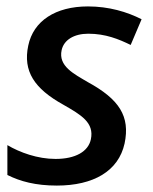

<svg xmlns="http://www.w3.org/2000/svg" viewBox="-20 -568 477 598"><path d="M157 10C271 10 349 -35 368 -121C386 -206 351 -259 254 -312C210 -338 161 -362 172 -412C179 -444 211 -463 255 -463C309 -463 350 -446 387 -428L421 -508C376 -531 319 -548 254 -548C153 -548 84 -503 68 -426C51 -346 87 -292 177 -242C233 -210 274 -186 263 -134C255 -96 215 -73 153 -73C97 -73 42 -93 3 -116V-23C43 -3 91 10 157 10Z"/></svg>

Font: Noto Sans Medium
Style: Italic
Weight: 500
Italic angle: -12°
Designer: Monotype Design Team
Foundry: Monotype Imaging Inc.
Version: Version 2.013